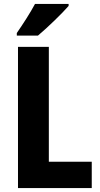

<svg xmlns="http://www.w3.org/2000/svg" viewBox="-20 -951 505 971"><path d="M327 -921V-931H157C133 -886 98 -832 65 -784V-771H172C221 -812 296 -885 327 -921ZM71 0H444V-133H227V-714H71Z"/></svg>

Font: Noto Sans Gurmukhi Condensed ExtraBold
Style: Regular
Weight: 800
Width: 3
Designer: Jelle Bosma - Monotype Design Team
Foundry: Monotype Imaging Inc.
Version: Version 2.004